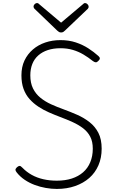

<svg xmlns="http://www.w3.org/2000/svg" viewBox="-20 -1215 766 1254"><path d="M351 19Q316 19 279 12.5Q242 6 207 -7Q172 -20 141.5 -40.5Q111 -61 89 -89Q81 -99 81 -106Q81 -113 90 -122Q100 -131 107.5 -131.5Q115 -132 127 -119Q153 -92 187 -73Q221 -54 262.5 -44.5Q304 -35 351 -35Q406 -35 449 -49Q492 -63 522.5 -89.5Q553 -116 569.5 -155.5Q586 -195 586 -244Q586 -290 569.5 -322Q553 -354 523 -377Q493 -400 454.5 -417.5Q416 -435 373 -451Q336 -465 299.5 -481Q263 -497 230.5 -518.5Q198 -540 173 -568Q148 -596 134 -634Q120 -672 120 -723Q120 -778 140 -820Q160 -862 195 -892Q230 -922 276 -937.5Q322 -953 375 -953Q430 -953 475 -938Q520 -923 556.5 -899.5Q593 -876 623 -849Q632 -841 632 -833.5Q632 -826 623 -818Q614 -808 606 -808Q598 -808 587 -816Q557 -840 525 -859Q493 -878 456 -889Q419 -900 375 -900Q329 -900 292.5 -888Q256 -876 230 -853Q204 -830 191 -797Q178 -764 178 -723Q178 -673 195.5 -637.5Q213 -602 243.5 -577Q274 -552 313.5 -534Q353 -516 395 -501Q439 -485 483.5 -465.5Q528 -446 564.5 -417.5Q601 -389 622.5 -347.5Q644 -306 644 -244Q644 -184 623 -135.5Q602 -87 563.5 -53Q525 -19 471 0Q417 19 351 19ZM536 -1195Q544 -1195 551.5 -1187.5Q559 -1180 559 -1171Q559 -1168 558 -1165Q557 -1162 554 -1158L404 -1015Q399 -1010 393.5 -1006.5Q388 -1003 379 -1003Q370 -1003 365 -1006.5Q360 -1010 354 -1015L204 -1159Q201 -1163 200 -1166.5Q199 -1170 199 -1172Q199 -1181 206.5 -1188Q214 -1195 221 -1195Q227 -1195 230.5 -1192.5Q234 -1190 238 -1186L379 -1067L520 -1186Q524 -1190 527.5 -1192.5Q531 -1195 536 -1195Z"/></svg>

Font: Playwrite US Modern ExtraLight
Style: Regular
Weight: 250
Designer: Veronika Burian, José Scaglione
Foundry: TypeTogether
Version: Version 1.003